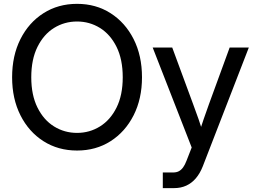

<svg xmlns="http://www.w3.org/2000/svg" viewBox="-20 -759 1308 983"><path d="M374.5 11.7Q277.8 11.7 202.6 -36.1Q127.4 -84 84.7 -168.7Q42 -253.4 42 -363.3Q42 -474.1 84.7 -558.8Q127.4 -643.6 202.6 -691.4Q277.8 -739.3 374.5 -739.3Q471.2 -739.3 546.1 -691.4Q621.1 -643.6 664.1 -558.8Q707 -474.1 707 -363.3Q707 -253.4 664.1 -168.7Q621.1 -84 546.1 -36.1Q471.2 11.7 374.5 11.7ZM374.5 -78.6Q438.5 -78.6 491.7 -111.6Q544.9 -144.5 576.7 -208.3Q608.4 -272 608.4 -363.3Q608.4 -455.1 576.7 -519Q544.9 -583 491.7 -616Q438.5 -648.9 374.5 -648.9Q310.1 -648.9 256.8 -616Q203.6 -583 171.9 -519Q140.1 -455.1 140.1 -363.3Q140.1 -272 171.9 -208.3Q203.6 -144.5 256.8 -111.6Q310.1 -78.6 374.5 -78.6ZM813.5 204.1V124H866.7Q883.3 124 895.5 117.7Q907.7 111.3 917.5 97.9Q927.2 84.5 935.1 63.5L961.4 -3.9L761.7 -515.6H861.8L968.8 -225.6Q983.4 -187.5 996.6 -148.9Q1009.8 -110.4 1022 -71.8H997.1Q1009.3 -110.4 1022.7 -148.9Q1036.1 -187.5 1049.8 -225.6L1155.8 -515.6H1253.9L1018.1 92.8Q1003.9 128.9 982.7 153.8Q961.4 178.7 933.6 191.4Q905.8 204.1 871.6 204.1Q857.4 204.1 842.8 204.1Q828.1 204.1 813.5 204.1Z"/></svg>

Font: Inter Cardless Display
Style: Regular
Weight: 400
Designer: Rasmus Andersson
Foundry: rsms
Version: Version 4.001;git-9221beed3